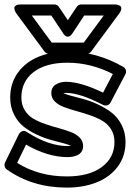

<svg xmlns="http://www.w3.org/2000/svg" viewBox="-41 -810 595 864"><path d="M-18.1 -79.1 43.9 -206.1Q46.9 -211.4 51.5 -215.3Q56.2 -219.2 63.7 -220.7Q71.3 -222.2 80.1 -215.8Q177.7 -152.8 263.2 -152.8Q274.9 -152.8 277.8 -153.8Q269.5 -158.7 243.2 -165.8Q216.8 -172.9 188.2 -180.4Q159.7 -188 126 -203.6Q92.3 -219.2 66.2 -239.5Q40 -259.8 22.5 -293.9Q4.9 -328.1 4.9 -371.1Q4.9 -435.1 39.3 -482.7Q73.7 -530.3 131.6 -554.2Q189.5 -578.1 262.2 -578.1Q393.6 -578.1 514.2 -508.8Q522.9 -503.9 525.4 -493.7Q527.8 -483.4 522.9 -475.1L456.1 -348.1Q451.2 -338.9 441.2 -336.2Q431.2 -333.5 422.9 -337.9Q317.9 -392.1 255.9 -392.1Q252.9 -392.1 248.8 -391.6Q244.6 -391.1 244.1 -391.1Q252.4 -386.2 279.1 -378.9Q305.7 -371.6 335.2 -364Q364.7 -356.4 399.2 -340.3Q433.6 -324.2 460.7 -303.7Q487.8 -283.2 505.9 -248.5Q523.9 -213.9 523.9 -170.9Q523.9 -106.9 488.8 -60.1Q453.6 -13.2 394.3 10.5Q335 34.2 259.8 34.2Q104 34.2 -11.2 -47.9Q-18.1 -52.7 -20 -62.3Q-22 -71.8 -18.1 -79.1ZM32.2 -750Q31.2 -751.5 29.5 -754.2Q27.8 -756.8 25.4 -763.9Q22.9 -771 23.7 -776.1Q24.4 -781.2 31.2 -785.6Q38.1 -790 51.8 -790H203.1Q216.8 -790 224.1 -778.8L264.2 -719.2L304.2 -778.8Q312 -790 325.2 -790H476.1Q478 -790 481.2 -789.8Q484.4 -789.6 491.2 -787.4Q498 -785.2 501.7 -781.5Q505.4 -777.8 504.9 -769.5Q504.4 -761.2 496.1 -750L369.1 -578.1Q361.8 -567.9 349.1 -567.9H179.2Q167.5 -567.9 159.2 -578.1ZM36.1 -77.1Q132.8 -16.1 259.8 -16.1Q359.9 -16.1 417 -58.3Q474.1 -100.6 474.1 -170.9Q474.1 -204.1 458.5 -228.8Q442.9 -253.4 417.7 -267.6Q392.6 -281.7 362.3 -292Q332 -302.2 301.8 -310.5Q271.5 -318.8 246.3 -328.4Q221.2 -337.9 205.6 -353.5Q189.9 -369.1 189.9 -391.1Q189.9 -417.5 210.2 -429.7Q230.5 -441.9 255.9 -441.9Q321.3 -441.9 422.9 -393.1L466.8 -477.1Q367.7 -527.8 262.2 -527.8Q165.5 -527.8 110.4 -485.8Q55.2 -443.8 55.2 -371.1Q55.2 -337.9 70.6 -313.5Q85.9 -289.1 110.4 -275.1Q134.8 -261.2 164.6 -251.2Q194.3 -241.2 223.9 -233.2Q253.4 -225.1 277.8 -215.8Q302.2 -206.5 317.6 -190.7Q333 -174.8 333 -152.8Q333 -138.2 326.2 -127.7Q319.3 -117.2 307.9 -112.1Q296.4 -106.9 285.6 -105Q274.9 -103 263.2 -103Q174.3 -103 76.2 -159.2ZM102.1 -740.2 191.9 -618.2H335.9L425.8 -740.2H337.9L285.2 -660.2Q278.8 -650.4 272 -647Q265.1 -643.6 260.3 -645.3Q255.4 -647 251.5 -650.1Q247.6 -653.3 245.1 -656.7L243.2 -660.2L189.9 -740.2Z"/></svg>

Font: Trueno ExtraBold Outline
Style: Regular
Weight: 800
Width: 6
Designer: Julieta Ulanovsky
Foundry: Julieta Ulanovsky
Version: Version 3.001b | FøM Fix